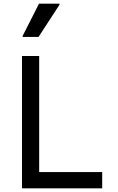

<svg xmlns="http://www.w3.org/2000/svg" viewBox="-20 -1019 640 1039"><path d="M99 0V-716H192V-88H533V0ZM102.5 -819V-824.5L191 -999H302V-993.5L188.5 -819Z"/></svg>

Font: Google Sans Code
Style: Regular
Weight: 400
Monospace: yes
Designer: Google Sans Code Authors
Foundry: Google LLC
Version: Version 6.000